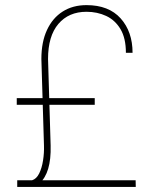

<svg xmlns="http://www.w3.org/2000/svg" viewBox="-20 -741 602 761"><path d="M48.3 0V-26.4H517.6L518.1 0ZM46.4 -325.7V-352.1H355.5V-325.7ZM180.7 -164.1Q182.1 -109.4 170.9 -72Q159.7 -34.7 136.7 -14.6L106.9 -26.4Q124.5 -31.7 135.3 -53.5Q146 -75.2 150.6 -105Q155.3 -134.8 154.3 -164.1L144 -507.3Q144 -574.7 166.3 -622.3Q188.5 -669.9 228.5 -695.3Q268.6 -720.7 322.8 -720.7Q411.1 -720.7 458.3 -668Q505.4 -615.2 505.4 -531.7H479Q479 -589.4 457.8 -625.2Q436.5 -661.1 401.1 -677.7Q365.7 -694.3 322.8 -694.3Q252.4 -694.3 211.4 -646.2Q170.4 -598.1 170.4 -507.3Z"/></svg>

Font: Heebo Thin
Style: Regular
Weight: 250
Designer: Oded Ezer
Foundry: Ezer Type House
Version: Version 3.100